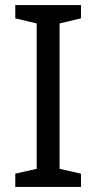

<svg xmlns="http://www.w3.org/2000/svg" viewBox="-20 -734 379 754"><path d="M298 0H40V-52L124 -71V-642L40 -662V-714H298V-662L214 -642V-71L298 -52Z"/></svg>

Font: Noto Sans Warang Citi
Style: Regular
Weight: 400
Designer: Mangu Purty
Foundry: Mangu Purty
Version: Version 3.002; ttfautohint (v1.8.4.7-5d5b)